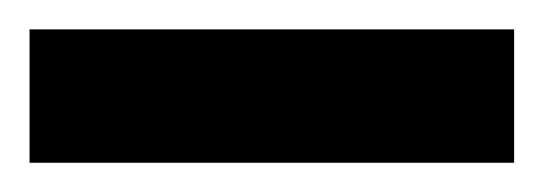

<svg xmlns="http://www.w3.org/2000/svg" viewBox="-20 -681 368 130"><path d="M0 -570.8V-661.1H328.1V-570.8Z"/></svg>

Font: Tai Heritage Pro
Style: Bold
Weight: 700
Designer: Faah Baccam, Walt Agee, Victor Gaultney, Annie Olsen, Eric Hays
Foundry: SIL International
Version: Version 2.600